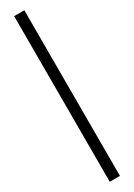

<svg xmlns="http://www.w3.org/2000/svg" viewBox="-274 -914 723 1036"><g transform="rotate(-30 88.0 -396.0)"><path d="M56 -912H119.5V120H56Z"/></g></svg>

Font: Big Shoulders Text Thin Light
Style: Regular
Weight: 300
Version: Version 2.002